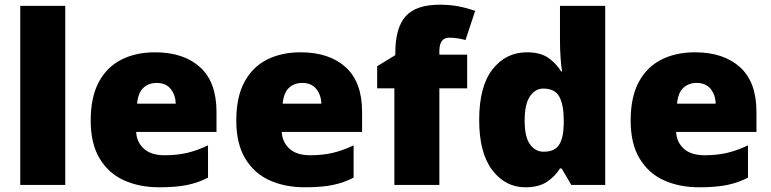

<svg xmlns="http://www.w3.org/2000/svg" viewBox="-20 -785 3273 815"><path d="M257 0H66V-760H257Z M638 -563Q759 -563 829 -500Q899 -437 899 -310V-225H558Q560 -182 590.5 -154Q621 -126 679 -126Q731 -126 774 -136Q817 -146 863 -168V-31Q823 -10 775.5 0Q728 10 656 10Q572 10 506.5 -19.5Q441 -49 403 -112Q365 -175 365 -273Q365 -373 399.5 -437Q434 -501 495.5 -532Q557 -563 638 -563ZM645 -433Q611 -433 588.5 -412Q566 -391 562 -345H726Q725 -382 704.5 -407.5Q684 -433 645 -433Z M1256 -563Q1377 -563 1447 -500Q1517 -437 1517 -310V-225H1176Q1178 -182 1208.5 -154Q1239 -126 1297 -126Q1349 -126 1392 -136Q1435 -146 1481 -168V-31Q1441 -10 1393.5 0Q1346 10 1274 10Q1190 10 1124.5 -19.5Q1059 -49 1021 -112Q983 -175 983 -273Q983 -373 1017.5 -437Q1052 -501 1113.5 -532Q1175 -563 1256 -563ZM1263 -433Q1229 -433 1206.5 -412Q1184 -391 1180 -345H1344Q1343 -382 1322.5 -407.5Q1302 -433 1263 -433Z M1963 -410H1845V0H1654V-410H1581V-504L1658 -551V-560Q1658 -667 1702 -716Q1746 -765 1846 -765Q1889 -765 1924 -758.5Q1959 -752 1997 -739L1956 -615Q1942 -619 1924.5 -622Q1907 -625 1887 -625Q1845 -625 1845 -568V-553H1963Z M2210 10Q2125 10 2069.5 -63Q2014 -136 2014 -276Q2014 -418 2070.5 -490.5Q2127 -563 2217 -563Q2273 -563 2306.5 -540Q2340 -517 2362 -482H2366Q2362 -503 2359.5 -540Q2357 -577 2357 -612V-760H2549V0H2405L2364 -70H2357Q2337 -37 2302 -13.5Q2267 10 2210 10ZM2288 -141Q2334 -141 2353 -170Q2372 -199 2373 -259V-274Q2373 -339 2354.5 -374Q2336 -409 2286 -409Q2252 -409 2229.5 -376Q2207 -343 2207 -273Q2207 -204 2229.5 -172.5Q2252 -141 2288 -141Z M2930 -563Q3051 -563 3121 -500Q3191 -437 3191 -310V-225H2850Q2852 -182 2882.5 -154Q2913 -126 2971 -126Q3023 -126 3066 -136Q3109 -146 3155 -168V-31Q3115 -10 3067.5 0Q3020 10 2948 10Q2864 10 2798.5 -19.5Q2733 -49 2695 -112Q2657 -175 2657 -273Q2657 -373 2691.5 -437Q2726 -501 2787.5 -532Q2849 -563 2930 -563ZM2937 -433Q2903 -433 2880.5 -412Q2858 -391 2854 -345H3018Q3017 -382 2996.5 -407.5Q2976 -433 2937 -433Z"/></svg>

Font: Noto Sans Georgian Black
Style: Regular
Weight: 900
Designer: Monotype Design Team, Akaki Razmadze
Foundry: Google LLC
Version: Version 2.005; ttfautohint (v1.8.4.7-5d5b)